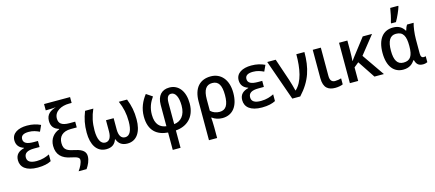

<svg xmlns="http://www.w3.org/2000/svg" viewBox="-66 -1518 5611 2474"><g transform="rotate(-15 2739.5 -281.0)"><path d="M352 -321H295C209 -321 161 -342 161 -396C161 -442 196 -465 266 -465C324 -465 365 -449 408 -429L445 -510C393 -534 338 -549 265 -549C147 -549 60 -501 60 -407C60 -342 96 -301 154 -283V-278C88 -261 38 -227 38 -147C38 -56 107 10 263 10C344 10 401 -5 443 -27V-117C401 -96 344 -75 272 -75C192 -75 146 -98 146 -155C146 -211 186 -240 281 -240H352Z M524 -208C524 -92 589 -27 713 -5C803 12 817 32 817 56C817 92 790 147 757 192H863C893 149 922 92 922 34C922 -22 887 -62 787 -83C690 -104 637 -119 637 -216C637 -300 689 -360 801 -360H880V-437H803C698 -437 662 -473 662 -537C662 -634 762 -682 863 -682H898V-760H551V-676H575C617 -676 663 -679 687 -682C610 -658 555 -620 555 -533C555 -460 592 -419 655 -401V-395C582 -369 524 -305 524 -208Z M1599 -539H1489C1529 -447 1547 -365 1547 -262C1547 -143 1514 -76 1452 -76C1397 -76 1370 -122 1370 -203V-352H1268V-203C1268 -127 1243 -76 1186 -76C1126 -76 1091 -143 1091 -262C1091 -366 1109 -447 1149 -539H1039C1002 -445 986 -366 986 -261C986 -100 1051 10 1178 10C1252 10 1295 -24 1316 -84H1321C1343 -24 1386 10 1460 10C1587 10 1652 -100 1652 -261C1652 -366 1636 -445 1599 -539Z M1851 -546C1792 -471 1751 -380 1751 -271C1751 -79 1857 -3 2000 8V240H2104V8C2245 -2 2366 -91 2366 -283C2366 -443 2289 -548 2164 -548C2062 -548 2000 -483 2000 -360V-76C1921 -86 1857 -134 1857 -268C1857 -359 1886 -426 1932 -492ZM2166 -465C2223 -465 2258 -396 2258 -282C2258 -154 2195 -85 2104 -76V-361C2104 -439 2130 -465 2166 -465Z M2944 -269C2944 -449 2849 -549 2716 -549C2571 -549 2483 -456 2483 -275V240H2592V99C2592 40 2588 -17 2586 -33H2592C2627 -6 2676 10 2726 10C2860 10 2944 -88 2944 -269ZM2713 -461C2797 -461 2833 -400 2833 -269C2833 -140 2797 -77 2712 -77C2667 -77 2623 -92 2592 -124V-276C2592 -402 2631 -461 2713 -461Z M3344 -321H3287C3201 -321 3153 -342 3153 -396C3153 -442 3188 -465 3258 -465C3316 -465 3357 -449 3400 -429L3437 -510C3385 -534 3330 -549 3257 -549C3139 -549 3052 -501 3052 -407C3052 -342 3088 -301 3146 -283V-278C3080 -261 3030 -227 3030 -147C3030 -56 3099 10 3255 10C3336 10 3393 -5 3435 -27V-117C3393 -96 3336 -75 3264 -75C3184 -75 3138 -98 3138 -155C3138 -211 3178 -240 3273 -240H3344Z M3469 -539 3659 0H3765C3920 -167 3965 -327 3965 -539H3857C3857 -346 3825 -179 3729 -91H3725C3717 -127 3695 -203 3681 -246L3582 -539Z M4184 -539H4076V-161C4076 -27 4142 10 4231 10C4271 10 4311 2 4334 -9V-89C4312 -82 4280 -76 4251 -76C4207 -76 4184 -104 4184 -162Z M4867 -539H4743L4581 -329C4566 -309 4549 -288 4536 -268H4533C4536 -298 4538 -350 4538 -399V-539H4427V0H4538V-181L4601 -232L4755 0H4881L4675 -298Z M5140 -606H5204C5238 -664 5273 -745 5287 -791V-802H5180C5173 -749 5156 -669 5140 -620ZM5138 10C5219 10 5264 -27 5292 -72H5301C5317 -10 5350 10 5404 10C5424 10 5452 3 5461 -3V-83C5456 -81 5442 -78 5434 -78C5412 -78 5395 -92 5395 -134V-326C5395 -402 5408 -495 5422 -539H5335C5320 -519 5310 -490 5304 -467H5299C5266 -521 5220 -549 5147 -549C5014 -549 4934 -450 4934 -267C4934 -84 5016 10 5138 10ZM5165 -77C5083 -77 5046 -140 5046 -266C5046 -394 5083 -461 5164 -461C5261 -461 5291 -394 5291 -268V-262C5291 -134 5257 -77 5165 -77Z"/></g></svg>

Font: Noto Sans Thai Medium
Style: Regular
Weight: 500
Designer: Monotype Design Team
Foundry: Monotype Imaging Inc.
Version: Version 1.901